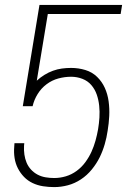

<svg xmlns="http://www.w3.org/2000/svg" viewBox="-20 -755 540 783"><path d="M201 8Q178 8 155.5 4.5Q133 1 113 -8.5Q93 -18 78 -33.5Q63 -49 53 -68.5Q43 -88 39.5 -110.5Q36 -133 38 -156L39 -171H79L78 -160Q77 -142 79.5 -124.5Q82 -107 88.5 -91.5Q95 -76 106.5 -63.5Q118 -51 133 -43Q148 -35 165.5 -32Q183 -29 201 -29Q225 -29 248.5 -36Q272 -43 292.5 -58Q313 -73 328 -93.5Q343 -114 353 -136Q363 -158 369.5 -181.5Q376 -205 380 -228Q384 -252 385.5 -276Q387 -300 384.5 -324Q382 -348 374.5 -369.5Q367 -391 352.5 -408Q338 -425 316 -433.5Q294 -442 270 -442Q244 -442 218 -435Q192 -428 170 -411.5Q148 -395 133.5 -371.5Q119 -348 113 -322H73L141 -735H478L472 -698H175L130 -426Q144 -439 161 -449.5Q178 -460 196 -466.5Q214 -473 232.5 -475.5Q251 -478 270 -478Q300 -478 328 -469.5Q356 -461 376 -441.5Q396 -422 407.5 -396.5Q419 -371 423 -341.5Q427 -312 425.5 -282Q424 -252 419 -222Q415 -194 407 -166.5Q399 -139 386.5 -113.5Q374 -88 354.5 -64Q335 -40 310 -23.5Q285 -7 257 0.5Q229 8 201 8Z"/></svg>

Font: Iosevka Curly XLtObl
Style: Regular
Weight: 200
Italic angle: -9°
Monospace: yes
Designer: Belleve Invis
Foundry: Belleve Invis
Version: Version 11.1.0; ttfautohint (v1.8.3)